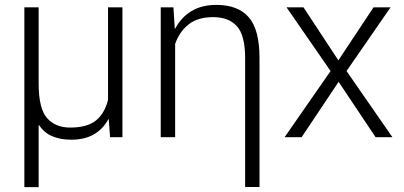

<svg xmlns="http://www.w3.org/2000/svg" viewBox="-20 -558 1643 781"><path d="M137.2 -528.3V-219.2Q137.2 -116.2 171.4 -77.6Q205.6 -39.1 265.6 -39.1Q334 -39.1 369.6 -67.4Q405.3 -95.7 419.4 -151.4V-528.3H478V0H427.7L422.4 -73.2H420.9Q398.4 -32.2 361.1 -11Q323.7 10.3 269.5 10.3Q226.1 10.3 192.9 -3.7Q159.7 -17.6 138.7 -49.3L137.2 -48.8V203.1H79.1V-528.3Z M685.5 -528.3 690.9 -441.4H692.4Q717.3 -487.8 759 -512.9Q800.8 -538.1 859.9 -538.1Q947.8 -538.1 991.7 -488Q1035.6 -438 1035.6 -321.8V202.6H977.1V-321.3Q977.1 -414.1 943.8 -451.2Q910.6 -488.3 846.7 -488.3Q785.2 -488.3 747.8 -459.2Q710.4 -430.2 692.4 -379.4V0H633.8V-528.3Z M1356.4 -312.5 1499.5 -528.3H1568.8L1389.6 -269L1576.2 0H1507.8L1357.4 -225.1L1207 0H1137.7L1324.7 -269L1145.5 -528.3H1214.4Z"/></svg>

Font: Franko
Style: Light
Weight: 300
Designer: Google
Version: Version 1.200310; 2013